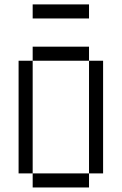

<svg xmlns="http://www.w3.org/2000/svg" viewBox="-20 -832 540 852"><path d="M375 -750V-812.5H125V-750ZM125 -62.5V0H375V-62.5ZM125 -62.5Q125 -62.5 125 -562.5H62.5Q62.5 -562.5 62.5 -62.5ZM375 -62.5H437.5Q437.5 -62.5 437.5 -562.5H375Q375 -562.5 375 -62.5ZM125 -562.5H375V-625H125Z"/></svg>

Font: BFUnifontExMono
Style: Regular
Weight: 500
Version: Version 15.0.06